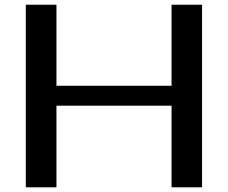

<svg xmlns="http://www.w3.org/2000/svg" viewBox="-20 -797 970 817"><path d="M710 0V-347.2H220.2V0H89.8V-776.9H220.2V-432.1H710V-776.9H839.8V0Z"/></svg>

Font: Sporting Grotesque
Style: Regular
Weight: 400
Designer: Lucas LE BIHAN
Foundry: Lucas LE BIHAN
Version: Version 2.001;PS 2.1;hotconv 1.0.88;makeotf.lib2.5.647800